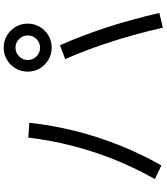

<svg xmlns="http://www.w3.org/2000/svg" viewBox="49 -931 902 1040"><g transform="rotate(-90 500.0 -411.0)"><path d="M870 20Q835 -132 793.5 -261Q752 -390 700 -509L775 -537Q828 -417 870.5 -287Q913 -157 950 1ZM50 -23Q112 -133 156.5 -244.5Q201 -356 230.5 -471.5Q260 -587 275 -709L355 -703Q341 -576 310.5 -454.5Q280 -333 234 -217Q188 -101 124 12ZM762 -582Q726 -582 696.5 -599.5Q667 -617 649.5 -646.5Q632 -676 632 -712Q632 -748 649.5 -777.5Q667 -807 696.5 -824.5Q726 -842 762 -842Q798 -842 827.5 -824.5Q857 -807 874.5 -777.5Q892 -748 892 -712Q892 -676 874.5 -646.5Q857 -617 827.5 -599.5Q798 -582 762 -582ZM762 -645Q789 -645 808.5 -664.5Q828 -684 828 -712Q828 -739 808.5 -758.5Q789 -778 762 -778Q734 -778 714.5 -758.5Q695 -739 695 -712Q695 -684 714.5 -664.5Q734 -645 762 -645Z"/></g></svg>

Font: M PLUS 1 Code
Style: Regular
Weight: 400
Designer: Coji Morishita
Foundry: UNDERFOREST DESIGN
Version: Version 1.005